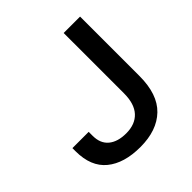

<svg xmlns="http://www.w3.org/2000/svg" viewBox="-183 -834 993 993"><g transform="rotate(-45 313.5 -337.0)"><path d="M290 12Q171 12 104 -43Q37 -98 37 -210V-233H156V-204Q156 -148 191 -119Q226 -90 288 -90Q354 -90 390 -129Q426 -168 426 -245V-686H546V-252Q546 -118 478.5 -53Q411 12 290 12Z"/></g></svg>

Font: Archivo SemiExpanded Medium
Style: Regular
Weight: 500
Width: 6
Designer: Hector Gatti
Foundry: Omnibus-Type
Version: Version 2.001; ttfautohint (v1.8.3)